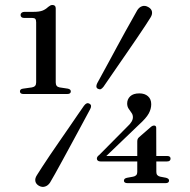

<svg xmlns="http://www.w3.org/2000/svg" viewBox="-20 -735 760 770"><path d="M77.5 -663H109.5Q118 -663 121.5 -659.2Q125 -655.5 125 -645.5V-404.5Q125 -395.5 120.8 -390.8Q116.5 -386 108 -384.5L72.5 -379.5Q60 -378 60 -368.5Q60 -358 74.5 -358H249.5Q264 -358 264 -368.5Q264 -377 252 -379.5L219 -384.5Q211 -386 207.2 -391Q203.5 -396 203.5 -404.5V-701.5Q203.5 -715 190 -715Q185.5 -715 181.8 -713Q178 -711 173 -707Q162.5 -697 149.8 -692.2Q137 -687.5 114.5 -687.5H78.5Q71 -687.5 66.8 -684Q62.5 -680.5 62.5 -675Q62.5 -669.5 66.2 -666.2Q70 -663 77.5 -663ZM530.5 -167.5Q530.5 -173.5 532.2 -177.5Q534 -181.5 537.5 -184.5L584 -225Q588.5 -229 591.8 -230.2Q595 -231.5 598 -231.5Q606.5 -231.5 606.5 -222L607 -45Q607 -37 611.2 -32.5Q615.5 -28 622.5 -26.5L646 -22Q651.5 -20.5 654.8 -17.8Q658 -15 658 -11Q658 -0.5 643.5 -0.5H492Q477 -0.5 477 -10.5Q477 -19.5 489.5 -22L514 -26.5Q522 -28 526.2 -32.5Q530.5 -37 530.5 -45ZM490 -226.5Q502 -237.5 507.5 -246.8Q513 -256 513 -265Q513 -275 507.2 -282.8Q501.5 -290.5 495.8 -299.2Q490 -308 490 -320Q490 -337 502.2 -348.8Q514.5 -360.5 539 -360.5Q560.5 -360.5 573.5 -349Q586.5 -337.5 586.5 -317Q586.5 -298 576.5 -279.8Q566.5 -261.5 539 -236.5L394.5 -98L389 -109.5H650Q656.5 -109.5 660.2 -107Q664 -104.5 664 -99Q664 -87.5 649.5 -87.5H383.5Q376 -87.5 372.2 -90.8Q368.5 -94 368.5 -99Q368.5 -102.5 370.5 -106Q372.5 -109.5 378.5 -114ZM395 -387Q389 -379.5 384.2 -377.5Q379.5 -375.5 372.5 -379Q367 -382 366.5 -387.8Q366 -393.5 370 -401.5Q377 -414.5 389.8 -437.8Q402.5 -461 418 -489.5Q433.5 -518 450 -548.8Q466.5 -579.5 482.2 -607.8Q498 -636 510.8 -658.8Q523.5 -681.5 530.5 -694Q538.5 -706.5 550.2 -710.2Q562 -714 575 -706.5Q587.5 -699.5 589.5 -688.2Q591.5 -677 583.5 -664.5Q577 -653.5 563 -632.5Q549 -611.5 530.8 -584.5Q512.5 -557.5 492.5 -528.5Q472.5 -499.5 453.5 -472Q434.5 -444.5 419.2 -422.2Q404 -400 395 -387ZM316.5 -310.5Q322 -318 327.2 -320.2Q332.5 -322.5 339 -319Q345 -315.5 345.2 -309.8Q345.5 -304 341 -296Q334 -283 321.5 -259.8Q309 -236.5 293.5 -207.8Q278 -179 261.2 -148.2Q244.5 -117.5 229 -89Q213.5 -60.5 200.8 -37.8Q188 -15 180.5 -2.5Q172.5 9.5 160.5 13.2Q148.5 17 136 10Q124 3 121.8 -8.2Q119.5 -19.5 128 -32.5Q134.5 -43 148.2 -64.2Q162 -85.5 180.2 -112.5Q198.5 -139.5 218.8 -168.8Q239 -198 258 -225.5Q277 -253 292.2 -275.5Q307.5 -298 316.5 -310.5Z"/></svg>

Font: Fraunces 48pt
Style: Regular
Weight: 400
Version: Version 1.000;[b76b70a41]